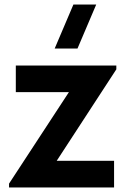

<svg xmlns="http://www.w3.org/2000/svg" viewBox="-20 -830 575 850"><path d="M222 -615H323L406 -810H305ZM485 0V-118H231L495 -523V-540H50V-422H285L20 -17V0Z"/></svg>

Font: Manrope ExtraBold
Style: Regular
Weight: 800
Designer: Mikhail Sharanda
Foundry: Mikhail Sharanda
Version: Version 4.505